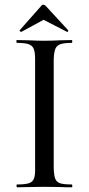

<svg xmlns="http://www.w3.org/2000/svg" viewBox="-20 -795 377 815"><path d="M52 -12Q86 -12 102 -17Q118 -22 124 -36.5Q130 -51 129 -81V-544Q129 -574 123 -588Q117 -602 101 -607.5Q85 -613 52 -613Q50 -613 49.5 -619Q49 -625 52 -625L99 -624Q141 -622 167 -622Q197 -622 239 -624L284 -625Q287 -625 287 -619Q287 -613 284 -613Q251 -613 235.5 -607Q220 -601 214.5 -586.5Q209 -572 208 -542V-81Q209 -51 214.5 -36.5Q220 -22 235.5 -17Q251 -12 284 -12Q287 -12 287 -6Q287 0 285 0Q255 0 239 -1L169 -2L102 -1Q84 0 53 0Q50 0 50 -6Q50 -12 52 -12ZM70 -660Q67 -660 64.5 -662.5Q62 -665 64 -667L155 -770Q158 -775 164 -775Q169 -775 174 -770L269 -667Q271 -665 268.5 -661.5Q266 -658 264 -660L165 -711L71 -660Z"/></svg>

Font: Cormorant Upright Medium
Style: Regular
Weight: 500
Designer: Christian Thalmann (Catharsis Fonts)
Foundry: Catharsis Fonts
Version: Version 3.302